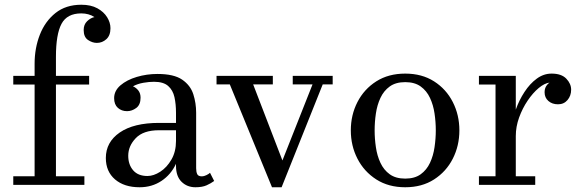

<svg xmlns="http://www.w3.org/2000/svg" viewBox="-20 -780 2459 810"><path d="M36 -36.5H126V-423.5H36V-460H126V-511.5Q126 -577 148.2 -633.8Q170.5 -690.5 214.2 -725.2Q258 -760 323 -760Q363.5 -760 390.8 -745Q418 -730 432 -707.2Q446 -684.5 446 -661Q446 -630.5 428.8 -614.8Q411.5 -599 388.5 -599Q370 -599 351.5 -611.2Q333 -623.5 333 -653.5Q333 -676.5 347.5 -690.5Q362 -704.5 378.5 -708Q354.5 -723.5 323 -723.5Q263 -723.5 239.5 -679.5Q216 -635.5 216 -540V-460H356V-423.5H216V-36.5H336V0H36Z M650.5 -261.5H722.5V-304.5Q722.5 -340.5 716 -370Q709.5 -399.5 689.5 -417.2Q669.5 -435 629.5 -435Q609.5 -435 585 -430.8Q560.5 -426.5 541 -416Q554.5 -410 563.8 -398Q573 -386 573 -368Q573 -338 554.8 -324.5Q536.5 -311 516 -311Q493 -311 477.2 -325Q461.5 -339 461.5 -366Q461.5 -397 488.2 -420Q515 -443 557 -455.5Q599 -468 644.5 -468Q713.5 -468 748.5 -444Q783.5 -420 795.5 -382.5Q807.5 -345 807.5 -304.5V-70.5Q807.5 -55.5 811.8 -45.8Q816 -36 832 -36Q840 -36 850.5 -41Q861 -46 866 -51L883.5 -16.5Q870 -6.5 851.5 1.8Q833 10 804.5 10Q769.5 10 746 -13Q722.5 -36 722.5 -80V-89Q701.5 -43.5 661.2 -16.8Q621 10 569 10Q504 10 465.2 -23.2Q426.5 -56.5 426.5 -113.5Q426.5 -180.5 485.2 -221Q544 -261.5 650.5 -261.5ZM602 -37.5Q628 -37.5 656 -55.5Q684 -73.5 703.2 -106.8Q722.5 -140 722.5 -185.5V-230.5H650.5Q584.5 -230.5 552.8 -197.2Q521 -164 521 -123Q521 -85.5 541.8 -61.5Q562.5 -37.5 602 -37.5Z M1171.5 -103 1298.5 -424H1215V-460H1383.5V-424H1341.5L1168 10H1127.5L949.5 -424H893.5V-460H1131V-424H1048Z M1460 -230Q1460 -295 1488 -349.5Q1516 -404 1567.5 -436.8Q1619 -469.5 1689.5 -469.5Q1760 -469.5 1811.2 -436.8Q1862.5 -404 1890.2 -349.5Q1918 -295 1918 -230Q1918 -165 1890.2 -110.5Q1862.5 -56 1811.2 -23Q1760 10 1689.5 10Q1619 10 1567.5 -23Q1516 -56 1488 -110.5Q1460 -165 1460 -230ZM1560.5 -230Q1560.5 -195 1565.8 -159Q1571 -123 1585 -93Q1599 -63 1624.2 -44.8Q1649.5 -26.5 1689.5 -26.5Q1729.5 -26.5 1754.8 -44.8Q1780 -63 1794 -93Q1808 -123 1813.2 -159Q1818.5 -195 1818.5 -230Q1818.5 -265.5 1813.2 -301.2Q1808 -337 1794 -367Q1780 -397 1754.8 -415.2Q1729.5 -433.5 1689.5 -433.5Q1649.5 -433.5 1624.2 -415.2Q1599 -397 1585 -367Q1571 -337 1565.8 -301.2Q1560.5 -265.5 1560.5 -230Z M2000.5 -36.5H2070.5V-423.5H2000.5V-460H2156V-317.5Q2170 -357.5 2192.8 -392.2Q2215.5 -427 2244.5 -448.2Q2273.5 -469.5 2307 -469.5Q2348.5 -469.5 2369 -448.2Q2389.5 -427 2389.5 -401.5Q2389.5 -376 2374.2 -358Q2359 -340 2334 -340Q2309.5 -340 2293.5 -354Q2277.5 -368 2277.5 -390.5Q2277.5 -404.5 2283.2 -414.8Q2289 -425 2298.5 -431.5Q2277 -429 2252.5 -408.5Q2228 -388 2206 -355.5Q2184 -323 2170 -284.2Q2156 -245.5 2156 -206V-36.5H2238V0H2000.5Z"/></svg>

Font: Bodoni* 06pt
Style: Regular
Weight: 400
Version: Version 2.3